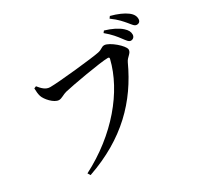

<svg xmlns="http://www.w3.org/2000/svg" viewBox="-180 -1048 1360 1315"><g transform="rotate(-30 500.0 -390.0)"><path d="M832 -652C850 -628 862 -610 878 -610C897 -610 909 -624 909 -642C909 -662 901 -679 878 -700C849 -726 806 -747 752 -763L741 -749C786 -712 812 -679 832 -652ZM918 -727C939 -702 949 -684 968 -684C986 -684 997 -695 997 -714C997 -736 987 -756 960 -776C933 -796 891 -815 837 -829L826 -814C877 -777 898 -750 918 -727ZM240 -611C204 -611 180 -638 158 -665L141 -658C142 -631 143 -614 149 -594C159 -562 210 -504 249 -504C270 -504 294 -523 319 -529C376 -543 623 -587 680 -587C689 -587 694 -584 691 -573C636 -347 444 -115 165 28L178 49C490 -59 672 -247 785 -493C800 -526 834 -536 834 -565C834 -597 742 -675 703 -675C680 -675 676 -659 642 -652C591 -641 310 -611 240 -611Z"/></g></svg>

Font: Noto Serif JP SemiBold
Style: Regular
Weight: 600
Designer: Ryoko NISHIZUKA 西塚涼子 (kana & ideographs); Frank Grießhammer (Latin, Greek & Cyrillic); Wenlong ZHANG 张文龙 (bopomofo); San
Foundry: Adobe
Version: Version 2.001;hotconv 1.1.0;makeotfexe 2.6.0